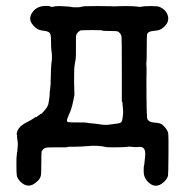

<svg xmlns="http://www.w3.org/2000/svg" viewBox="-20 -462 587 632"><path d="M98 -370Q64 -398 92 -428Q105 -441 123.5 -442Q142 -443 143 -442Q148 -438 155 -440Q162 -442 173.5 -442Q185 -442 188 -441.5Q191 -441 202 -440.5Q213 -440 214.5 -439Q216 -438 230 -438Q244 -438 245.5 -439Q247 -440 252 -440.5Q257 -441 258.5 -441.5Q260 -442 301 -442Q342 -442 345 -441.5Q348 -441 356.5 -441Q365 -441 367.5 -441.5Q370 -442 393.5 -442Q417 -442 419 -441.5Q421 -441 429.5 -440.5Q438 -440 440 -439.5Q442 -439 443 -439.5Q444 -440 449.5 -440.5Q455 -441 456 -441.5Q457 -442 478.5 -442Q500 -442 506 -439Q526 -430 532 -412Q540 -387 513 -368Q505 -362 491.5 -361Q478 -360 471.5 -357Q465 -354 464 -348Q463 -342 463 -301.5Q463 -261 462 -256Q461 -251 462 -247Q463 -242 462 -202Q462 -76 465 -70Q471 -60 484 -59Q497 -58 505.5 -56Q514 -54 523.5 -42.5Q533 -31 534 -20.5Q535 -10 534.5 50.5Q534 111 533 117Q529 131 512 143Q486 160 463 132Q453 120 453 103Q453 86 453.5 86Q454 86 455 78.5Q456 71 457 59Q462 25 445 22Q439 21 433 22Q427 23 415.5 21.5Q404 20 401 21Q398 22 383 22.5Q368 23 357 23Q329 23 330 22Q301 16 273.5 18.5Q246 21 226 21H207L198 23H166Q134 23 132 24Q122 26 117 37Q116 40 116 75.5Q116 111 114 118Q111 129 99 138Q73 161 47 136Q37 125 35.5 116.5Q34 108 34 80Q34 52 35 51L36 39Q37 40 37 35.5Q37 31 38 22.5Q39 14 38.5 9Q38 4 38 3.5Q38 3 37.5 -1.5Q37 -6 36.5 -6.5Q36 -7 36 -9Q37 -18 35.5 -18.5Q34 -19 36 -27Q41 -46 69 -60Q85 -68 91.5 -73Q98 -78 98 -77Q98 -76 99.5 -76.5Q101 -77 104.5 -80Q108 -83 108.5 -83Q109 -83 112 -85.5Q115 -88 116 -87.5Q117 -87 127.5 -99.5Q138 -112 139.5 -121.5Q141 -131 141.5 -132.5Q142 -134 142 -136Q142 -138 142.5 -140Q143 -142 143 -144Q143 -146 143.5 -150.5Q144 -155 143.5 -155Q143 -155 145 -168.5Q147 -182 147 -203Q148 -244 149 -251Q151 -265 151 -271Q151 -286 150 -290.5Q149 -295 149 -298Q148 -305 148 -324Q148 -343 146 -349Q143 -359 125.5 -360.5Q108 -362 98 -370ZM284 -363Q246 -363 241 -361H244Q233 -356 230 -343Q230 -340 230 -304.5Q230 -269 229 -266.5Q228 -264 227 -256.5Q226 -249 225 -242Q224 -235 224 -213Q224 -191 224 -186Q224 -181 225 -150Q218 -109 209.5 -90.5Q201 -72 200.5 -66.5Q200 -61 204.5 -60Q209 -59 237.5 -59Q266 -59 266.5 -58Q267 -57 281 -56Q295 -55 310.5 -52.5Q326 -50 333 -51Q340 -52 356.5 -54Q373 -56 374 -57Q375 -58 376.5 -58Q378 -58 380 -61Q382 -64 382 -65.5Q382 -67 382.5 -68.5Q383 -70 383.5 -74Q384 -78 385 -86Q386 -94 384.5 -106.5Q383 -119 383 -123.5Q383 -128 381 -128Q381 -128 381 -232.5Q381 -337 380 -342.5Q379 -348 374.5 -353Q370 -358 366 -359Q362 -360 340 -360Q318 -360 317 -361.5Q316 -363 284 -363Z"/></svg>

Font: TT2020 Style E
Style: Regular
Weight: 400
Version: Version 00.2